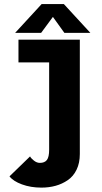

<svg xmlns="http://www.w3.org/2000/svg" viewBox="-20 -890 490 920"><path d="M413 -732.5H288.5L233.5 -809L177 -732.5H52.5L179.5 -870.5H286ZM362.5 -700V-152Q362.5 -109 347 -77Q331.5 -45 304.8 -26.8Q278 -8.5 246.5 0.2Q215 9 178.5 9Q127 9 85 -6.5Q43 -22 25.5 -45L124 -140.5Q129 -131 142.8 -120.2Q156.5 -109.5 171 -109.5Q194 -109.5 204.8 -123.5Q215.5 -137.5 215.5 -173V-591H68.5V-700Z"/></svg>

Font: League Mono Condensed
Style: Bold
Weight: 700
Width: 1
Designer: Tyler Finck
Foundry: The League of Moveable Type / Tyler Finck
Version: Version 2.210